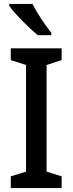

<svg xmlns="http://www.w3.org/2000/svg" viewBox="-20 -961 371 981"><path d="M295 0H35V-60L113 -84V-629L35 -654V-714H295V-654L218 -629V-84L295 -60ZM146 -941Q157 -919 174 -891Q191 -863 209.5 -837Q228 -811 242 -793V-781H174Q152 -798 122.5 -826.5Q93 -855 66.5 -883.5Q40 -912 27 -931V-941Z"/></svg>

Font: Noto Sans Sinhala SemiCondensed Medium
Style: Regular
Weight: 500
Width: 4
Designer: Jelle Bosma - Monotype Design Team
Foundry: Monotype Imaging Inc.
Version: Version 2.006; ttfautohint (v1.8.4.7-5d5b)